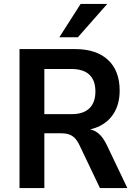

<svg xmlns="http://www.w3.org/2000/svg" viewBox="-20 -954 692 974"><path d="M79 0V-705H361Q469 -705 528 -650Q587 -595 587 -495Q587 -434 563.5 -390Q540 -346 497.5 -321Q455 -296 397 -292L402 -300L426 -299Q455 -297 478.5 -278Q502 -259 521 -220L626 0H487L383 -218Q372 -241 359 -254Q346 -267 329 -272.5Q312 -278 288 -278H205V0ZM205 -375H344Q403 -375 433.5 -404.5Q464 -434 464 -490Q464 -546 433.5 -575Q403 -604 342 -604H205ZM281 -765 389 -934H524L375 -765Z"/></svg>

Font: Nunito Sans 10pt SemiCondensed
Style: Bold
Weight: 700
Width: 4
Designer: Vernon Adams
Foundry: Vernon Adams
Version: Version 3.101;gftools[0.9.27]